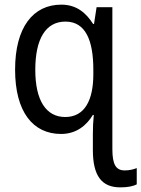

<svg xmlns="http://www.w3.org/2000/svg" viewBox="-20 -567 609 827"><path d="M500 240C527 240 552 236 569 227V157C554 163 537 167 517 167C479 167 464 141 464 75V-536H396L385 -464H381C352 -509 312 -547 244 -547C123 -547 45 -450 45 -267C45 -85 122 10 243 10C309 10 353 -27 380 -72H384C381 -43 380 -16 380 11V79C380 189 417 241 500 240ZM261 -63C178 -63 132 -135 132 -266C132 -400 177 -474 262 -474C348 -474 382 -394 382 -267V-247C382 -136 345 -63 261 -63Z"/></svg>

Font: Noto Sans Mono Condensed
Style: Regular
Weight: 400
Width: 3
Designer: Monotype Design Team
Foundry: Monotype Imaging Inc.
Version: Version 2.014